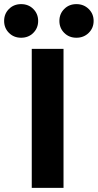

<svg xmlns="http://www.w3.org/2000/svg" viewBox="-79 -911 474 931"><path d="M23.5 -891Q59 -891 82.5 -867.5Q106 -844 106 -809.5Q106 -775 82.5 -751.5Q59 -728 23.5 -728Q-12 -728 -35.5 -751.5Q-59 -775 -59 -809.5Q-59 -844 -35.5 -867.5Q-12 -891 23.5 -891ZM291.5 -891Q327 -891 351 -867.5Q375 -844 375 -809.5Q375 -775 351 -751.5Q327 -728 291.5 -728Q256 -728 232.5 -751.5Q209 -775 209 -809.5Q209 -844 232.5 -867.5Q256 -891 291.5 -891ZM229 0H75V-674H229Z"/></svg>

Font: Hind Colombo
Style: Bold
Weight: 700
Designer: Jyotish Sonowal, Aditi Pimprikar
Foundry: Indian Type Foundry
Version: Version 1.000;PS 1.0;hotconv 1.0.86;makeotf.lib2.5.63406; tt